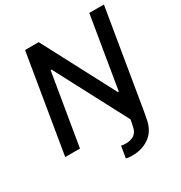

<svg xmlns="http://www.w3.org/2000/svg" viewBox="-211 -878 1169 1238"><g transform="rotate(-30 373.5 -259.5)"><path d="M520.6 0 239.7 -533.4H233.3L144.2 0H34.4L155.2 -727.3H256.7L538 -193.2H544.7L633.5 -727.3H742.2L621.4 0L612.2 48.7Q598 129.6 544 168.9Q490.1 208.1 418 208.1Q405.5 208.1 392 207.2Q378.6 206.3 368.6 202.8L382.8 116.5Q398.1 120 418 120Q453.1 120 478.2 104Q503.2 88.1 511 48.3Z"/></g></svg>

Font: Inter UI Medium
Style: Italic
Weight: 500
Italic angle: 9.39999°
Designer: Rasmus Andersson
Foundry: rsms
Version: 3.2;8d6f07862